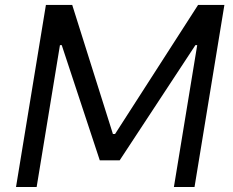

<svg xmlns="http://www.w3.org/2000/svg" viewBox="-20 -747 931 767"><path d="M163.4 -727.3 44 0H126.4L219.5 -566.8H226.6L378.6 -106.5H458.1L760.7 -566.8H767.8L674.7 0H757.1L876.4 -727.3H771.3L439.6 -211.6H431.1L268.5 -727.3Z"/></svg>

Font: TID UI
Style: Italic
Weight: 400
Italic angle: -9.39999°
Designer: The TID Project Authors
Foundry: Bakken & Bæck
Version: Version 1.001;hotconv 1.0.109;makeotfexe 2.5.65596